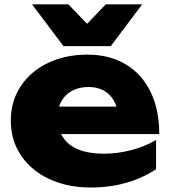

<svg xmlns="http://www.w3.org/2000/svg" viewBox="-20 -837 776 874"><path d="M29.2 -287.9Q29.2 -376.2 74.3 -444.5Q119.4 -512.8 198.9 -550.6Q278.4 -588.4 377.6 -588.4Q478.4 -588.4 552.5 -544Q626.5 -499.5 665.8 -418.1Q705.1 -336.8 705.1 -226.6H200.1V-351.6H586.2L519.3 -308.1Q515 -350.5 497.6 -380.1Q480.3 -409.7 451.4 -425.3Q422.4 -441 383 -441Q339.7 -441 307.7 -423.5Q275.8 -406 258.8 -375.1Q241.8 -344.1 241.8 -304.3Q241.8 -251.1 265.6 -213.5Q289.3 -176 336.5 -156.7Q383.6 -137.4 452.4 -137.4Q515.8 -137.4 577.8 -153.7Q639.7 -169.9 690.4 -199.8V-66.8Q629.6 -26.2 554.3 -4.8Q479 16.6 391.6 16.6Q288.1 16.6 205.4 -21.6Q122.7 -59.7 76 -128.8Q29.2 -197.9 29.2 -287.9ZM268.9 -627 125.9 -817.2H291.4L425.3 -677.7H327.8L461.3 -817.2H627.2L484.2 -627Z"/></svg>

Font: Unbounded Variable
Style: Regular
Weight: 400
Designer: Luke Prowse, Jean-Baptiste Morizot, Fátima Lázaro, Florian Runge
Foundry: NaN
Version: Version 1.600;FEAKit 1.0